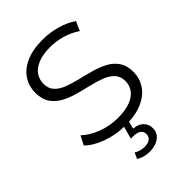

<svg xmlns="http://www.w3.org/2000/svg" viewBox="-266 -816 1147 1147"><g transform="rotate(-45 307.5 -242.5)"><path d="M307.4 6.4Q228.6 6.4 157.4 -19.3Q86.2 -45.1 46.7 -85.2L76 -141.9Q113.5 -105.7 175.7 -81.2Q237.9 -56.8 307 -56.8Q372.8 -56.8 414.2 -73.3Q455.6 -89.7 475.4 -117.9Q495.2 -146 495.2 -180.5Q495.2 -221.4 471.8 -246.3Q448.4 -271.1 410.1 -285.8Q371.8 -300.4 325.9 -311.1Q280 -321.7 234 -334.6Q187.9 -347.4 149.6 -368.1Q111.3 -388.7 87.8 -423.6Q64.4 -458.4 64.4 -514Q64.4 -565.6 91.7 -609.3Q119.1 -653 176 -679.7Q232.8 -706.4 321.6 -706.4Q381 -706.4 439.2 -689.7Q497.4 -673.1 539.4 -643.5L513.6 -585Q469.4 -614.9 418.9 -629.1Q368.5 -643.2 321.5 -643.2Q258.1 -643.2 216.9 -626Q175.7 -608.7 156.4 -580.3Q137.1 -551.9 137.1 -516.4Q137.1 -475 160.5 -450.2Q184 -425.3 222.3 -410.9Q260.6 -396.6 306.6 -385.6Q352.7 -374.7 398.6 -361.9Q444.5 -349.1 482.8 -328.8Q521.1 -308.4 544.5 -274Q567.9 -239.6 567.9 -185Q567.9 -133.9 540.1 -90.2Q512.3 -46.6 454.4 -20.1Q396.6 6.4 307.4 6.4ZM298.6 220.4Q274.2 220.4 253.7 214.4Q233.1 208.5 215 196.8L232.2 159.1Q247 168.4 263.5 173.3Q280 178.1 298.2 178.1Q328 178.1 344 165.8Q360 153.4 360 131.2Q360 110.8 344.6 98.1Q329.2 85.3 298 85.3H274.7L298.9 -6.1H341.7L326.4 52Q367.8 55.2 390 77.6Q412.3 100 412.3 133.4Q412.3 173.4 380.6 196.9Q348.9 220.4 298.6 220.4Z"/></g></svg>

Font: Montserrat Alternates Thin
Style: Regular
Weight: 100
Designer: Julieta Ulanovsky
Foundry: Julieta Ulanovsky
Version: Version 9.000